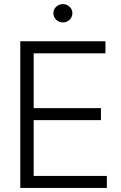

<svg xmlns="http://www.w3.org/2000/svg" viewBox="-20 -932 602 952"><path d="M80.6 0V-727.5H502.9V-667.5H147V-396H480.5V-336.4H147V-59.6H509.8V0ZM292 -820.8Q272.5 -820.8 258.5 -834.2Q244.6 -847.7 244.6 -866.7Q244.6 -885.3 258.5 -898.4Q272.5 -911.6 292 -911.6Q311.5 -911.6 325.2 -898.4Q338.9 -885.3 338.9 -866.7Q338.9 -847.7 325.2 -834.2Q311.5 -820.8 292 -820.8Z"/></svg>

Font: Inter Tight Light
Style: Regular
Weight: 300
Designer: Rasmus Andersson
Foundry: rsms
Version: Version 3.004